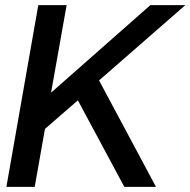

<svg xmlns="http://www.w3.org/2000/svg" viewBox="-20 -732 746 752"><path d="M591 0H467L285 -339L156 -227L116 0H5L130 -712H241L180 -369L569 -712H706L368 -417Z"/></svg>

Font: Creato Display Medium
Style: Italic
Weight: 500
Italic angle: -10°
Version: Version 1.000